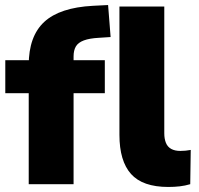

<svg xmlns="http://www.w3.org/2000/svg" viewBox="-20 -731 789 762"><path d="M94 0V-361H1V-492H145L94 -445V-473Q94 -587 155.5 -644Q217 -701 349 -708L409 -711L419 -584L373 -581Q335 -579 312.5 -570.5Q290 -562 281 -546.5Q272 -531 272 -507V-474L250 -492H396V-361H272V0ZM648 11Q546 11 500 -40.5Q454 -92 454 -196V-705H632V-202Q632 -180 638.5 -164Q645 -148 659.5 -140Q674 -132 696 -132Q706 -132 716.5 -133Q727 -134 737 -136L735 0Q715 6 693.5 8.5Q672 11 648 11Z"/></svg>

Font: Nunito Sans 12pt Black
Style: Regular
Weight: 900
Designer: Vernon Adams
Foundry: Vernon Adams
Version: Version 3.101;gftools[0.9.27]